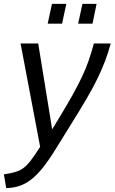

<svg xmlns="http://www.w3.org/2000/svg" viewBox="-55 -746 591 990"><path d="M-35 153Q7 147 33.5 137.5Q60 128 80 108.5Q100 89 123 55L152 11L51 -522H142L214 -79L248 -135Q290 -204 319 -256Q348 -308 368.5 -351.5Q389 -395 403 -436Q417 -477 429 -522H516Q503 -474 487 -432Q471 -390 449 -344Q427 -298 393.5 -240.5Q360 -183 310 -103L230 26Q196 81 166 118.5Q136 156 106.5 179Q77 202 45.5 212.5Q14 223 -23 224ZM191 -624 213 -726H287L265 -624ZM348 -624 370 -726H443L422 -624Z"/></svg>

Font: Raleway Thin Medium
Style: Italic
Weight: 500
Italic angle: -12°
Version: Version 4.026